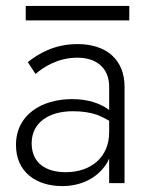

<svg xmlns="http://www.w3.org/2000/svg" viewBox="-20 -619 505 649"><path d="M67 -550H417V-599H67ZM100 -369C128 -393 176 -424 242 -424C306 -424 349 -389 349 -326V-247C347 -248 345 -250 344 -251C319 -268 280 -284 224 -284C122 -284 34 -232 34 -129C34 -37 103 10 190 10C255 10 308 -17 339 -64C343 -70 346 -76 349 -83V0H401V-326C401 -415 342 -470 242 -470C163 -470 109 -437 74 -409ZM87 -135C87 -205 146 -243 226 -243C257 -243 285 -239 308 -231C323 -225 336 -218 349 -211V-172C349 -87 287 -37 202 -37C136 -37 87 -67 87 -135Z"/></svg>

Font: Jost Light
Style: Regular
Weight: 300
Version: Version 3.710